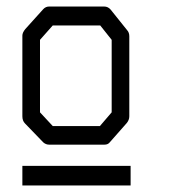

<svg xmlns="http://www.w3.org/2000/svg" viewBox="-20 -617 526 588"><path d="M102.5 -495V-273L141.5 -231H286L322 -273V-495L287 -539H141.5ZM57.5 -528 112.5 -589Q120 -597 130.5 -597H299Q310.5 -597 318.5 -588L369 -525Q376 -517.5 376 -506V-261Q376 -249.5 368 -240L316 -181Q310.5 -174 300 -174H297H130.5Q120.5 -174 112.5 -181L56.5 -239Q48.5 -247 48.5 -261V-508Q48.5 -517 57.5 -528ZM48.5 -109H380V-49H48.5Z"/></svg>

Font: 3270 Nerd Font Mono SemCond
Style: Regular
Weight: 400
Monospace: yes
Version: Version 3.0.1;Nerd Fonts 3.1.1